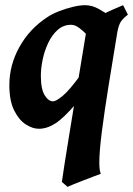

<svg xmlns="http://www.w3.org/2000/svg" viewBox="-20 -477 515 741"><path d="M441.4 -394.5Q431.2 -387.2 420.2 -371.8Q409.2 -356.4 398.7 -339.4Q388.2 -322.3 379.6 -310.3Q371.1 -298.3 365.2 -298.3Q358.9 -298.3 346.4 -310.8Q334 -323.2 318.4 -339.8Q302.7 -356.4 286.1 -368.9Q269.5 -381.3 254.9 -381.3Q225.1 -381.3 203.1 -362.1Q181.2 -342.8 166.5 -312.3Q151.9 -281.7 144.8 -247.8Q137.7 -213.9 137.7 -185.1Q137.7 -133.3 152.3 -109.6Q167 -85.9 184.6 -85.9Q196.3 -85.9 222.2 -107.2Q248 -128.4 292.5 -189.9L275.4 -79.1Q226.6 -22 194.1 -1Q161.6 20 129.9 20Q106 20 79.6 3.2Q53.2 -13.7 34.7 -50.8Q16.1 -87.9 16.1 -148.9Q16.1 -226.1 55.2 -296.1Q94.2 -366.2 163.1 -411.1Q181.2 -423.3 207.5 -433.6Q233.9 -443.8 261 -450.4Q288.1 -457 308.6 -457Q335.4 -457 361.8 -442.1Q388.2 -427.2 409.4 -411.6Q430.7 -396 441.4 -394.5ZM473.6 -420.4Q455.6 -406.7 446.8 -394Q438 -381.3 432.6 -351.6Q415 -246.1 399.2 -147.2Q383.3 -48.3 373.3 29.5Q363.3 107.4 363.3 150.4Q363.3 182.1 369.1 193.8Q362.8 195.8 344.5 202.9Q326.2 210 304.4 218.3Q282.7 226.6 264.6 233.9Q246.6 241.2 240.7 244.1L218.8 225.1Q221.7 202.6 229 156.7Q236.3 110.8 246.3 48.8Q256.3 -13.2 268.1 -84.5Q279.8 -155.8 292 -229.2Q304.2 -302.7 315.4 -371.1Q317.4 -382.3 332.8 -394.5Q348.1 -406.7 370.6 -418.5Q393.1 -430.2 415.8 -440.2Q438.5 -450.2 455.1 -457Z"/></svg>

Font: Gentium Book Plus
Style: Bold Italic
Weight: 700
Italic angle: -8°
Designer: Victor Gaultney, Annie Olsen, Iska Routamaa, Becca Hirsbrunner
Foundry: SIL International
Version: Version 6.101